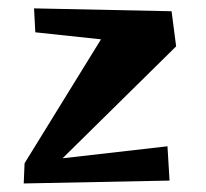

<svg xmlns="http://www.w3.org/2000/svg" viewBox="-20 -427 487 454"><path d="M60.5 -407.2 385.7 -400.4 396.5 -317.4 127.9 -52.7 376 -81.1 380.9 0 36.1 6.8 38.1 -41 218.8 -334 63.5 -350.6Z"/></svg>

Font: Ravi Prakash
Style: Regular
Weight: 400
Designer: Appaji Ambarisha Darbha
Version: Version 1.0.4; ttfautohint (v1.2.42-39fb)